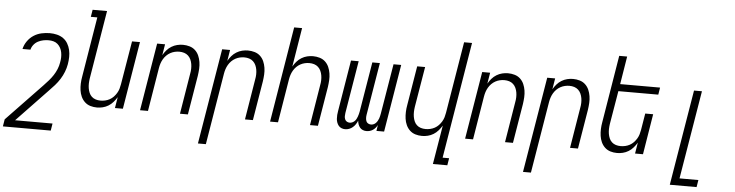

<svg xmlns="http://www.w3.org/2000/svg" viewBox="-79 -996 5631 1471"><g transform="rotate(5 2737.0 -260.0)"><path d="M342 215H-26L-17 160L257 -126Q276 -146 294.5 -167Q313 -188 328 -211Q343 -234 353.5 -259.5Q364 -285 368 -311Q372 -331 372.5 -350.5Q373 -370 369.5 -388.5Q366 -407 357.5 -423Q349 -439 335.5 -451Q322 -463 304 -468Q286 -473 266 -473Q246 -473 225.5 -469Q205 -465 185.5 -455Q166 -445 152 -427.5Q138 -410 133 -389H72Q79 -421 99 -449.5Q119 -478 147 -496Q175 -514 207 -521Q239 -528 271 -528Q299 -528 325.5 -521.5Q352 -515 373.5 -500Q395 -485 408.5 -462Q422 -439 428 -413Q434 -387 433.5 -359Q433 -331 428 -302Q423 -273 411.5 -243.5Q400 -214 383 -187Q366 -160 344.5 -135.5Q323 -111 300 -88L63 160H351Z M679 8Q652 8 627.5 0.5Q603 -7 585 -24Q567 -41 556.5 -64Q546 -87 542.5 -112.5Q539 -138 540 -164.5Q541 -191 546 -218L622 -680H572L581 -735H692L605 -209Q602 -189 601.5 -170Q601 -151 604 -133Q607 -115 614 -98.5Q621 -82 634 -70Q647 -58 664.5 -52.5Q682 -47 702 -47Q719 -47 737 -51Q755 -55 771.5 -64Q788 -73 801 -86.5Q814 -100 824 -116.5Q834 -133 839 -150Q844 -167 847 -185L903 -520H964L878 0H817L831 -85Q819 -65 803 -46.5Q787 -28 766.5 -15.5Q746 -3 723.5 2.5Q701 8 679 8Z M1010 0 1096 -520H1157L1143 -435Q1154 -455 1170 -473.5Q1186 -492 1206.5 -504.5Q1227 -517 1249.5 -522.5Q1272 -528 1294 -528Q1321 -528 1346 -520.5Q1371 -513 1389 -496Q1407 -479 1417 -456Q1427 -433 1431 -407.5Q1435 -382 1433.5 -355.5Q1432 -329 1428 -302L1378 0H1317L1368 -311Q1372 -331 1372.5 -350Q1373 -369 1370 -387Q1367 -405 1359.5 -421.5Q1352 -438 1339 -450Q1326 -462 1308.5 -467.5Q1291 -473 1271 -473Q1254 -473 1236.5 -469Q1219 -465 1202.5 -456Q1186 -447 1172.5 -433.5Q1159 -420 1149.5 -403.5Q1140 -387 1134.5 -370Q1129 -353 1126 -335L1071 0Z M1474 215 1596 -520H1657L1643 -435Q1654 -455 1670 -473.5Q1686 -492 1706.5 -504.5Q1727 -517 1749.5 -522.5Q1772 -528 1794 -528Q1821 -528 1846 -520.5Q1871 -513 1889 -496Q1907 -479 1917 -456Q1927 -433 1931 -407.5Q1935 -382 1933.5 -355.5Q1932 -329 1928 -302L1878 0H1817L1868 -311Q1872 -331 1872.5 -350Q1873 -369 1870 -387Q1867 -405 1859.5 -421.5Q1852 -438 1839 -450Q1826 -462 1808.5 -467.5Q1791 -473 1771 -473Q1754 -473 1736.5 -469Q1719 -465 1702.5 -456Q1686 -447 1672.5 -433.5Q1659 -420 1649.5 -403.5Q1640 -387 1634.5 -370Q1629 -353 1626 -335L1535 215Z M2010 0 2131 -735H2192L2143 -435Q2154 -455 2170 -473.5Q2186 -492 2206.5 -504.5Q2227 -517 2249.5 -522.5Q2272 -528 2294 -528Q2321 -528 2346 -520.5Q2371 -513 2389 -496Q2407 -479 2417 -456Q2427 -433 2431 -407.5Q2435 -382 2433.5 -355.5Q2432 -329 2428 -302L2378 0H2317L2368 -311Q2372 -331 2372.5 -350Q2373 -369 2370 -387Q2367 -405 2359.5 -421.5Q2352 -438 2339 -450Q2326 -462 2308.5 -467.5Q2291 -473 2271 -473Q2254 -473 2236.5 -469Q2219 -465 2202.5 -456Q2186 -447 2172.5 -433.5Q2159 -420 2149.5 -403.5Q2140 -387 2134.5 -370Q2129 -353 2126 -335L2071 0Z M2588 8Q2573 8 2559.5 2.5Q2546 -3 2537.5 -13.5Q2529 -24 2524 -37.5Q2519 -51 2518 -65.5Q2517 -80 2518 -95.5Q2519 -111 2522 -126L2587 -520H2646L2579 -116Q2577 -103 2577 -91Q2577 -79 2581.5 -68Q2586 -57 2596 -51Q2606 -45 2618 -45Q2628 -45 2637.5 -49Q2647 -53 2655 -60.5Q2663 -68 2668 -77.5Q2673 -87 2676.5 -96.5Q2680 -106 2682.5 -115.5Q2685 -125 2687 -135L2751 -520H2809L2742 -116Q2740 -103 2740.5 -91Q2741 -79 2745 -68Q2749 -57 2759.5 -51Q2770 -45 2782 -45Q2792 -45 2801.5 -49Q2811 -53 2818.5 -60.5Q2826 -68 2831.5 -77.5Q2837 -87 2840.5 -96.5Q2844 -106 2846 -115.5Q2848 -125 2850 -135L2914 -520H2973L2887 0H2828L2835 -46Q2829 -34 2820.5 -24Q2812 -14 2801 -6.5Q2790 1 2777 4.5Q2764 8 2752 8Q2737 8 2723.5 2.5Q2710 -3 2701.5 -13.5Q2693 -24 2688 -37.5Q2683 -51 2682 -66Q2676 -51 2667 -37.5Q2658 -24 2645.5 -13.5Q2633 -3 2618 2.5Q2603 8 2588 8Z M3281 215 3331 -85Q3319 -65 3303 -46.5Q3287 -28 3266.5 -15.5Q3246 -3 3223.5 2.5Q3201 8 3179 8Q3152 8 3127.5 0.5Q3103 -7 3085 -24Q3067 -41 3056.5 -64Q3046 -87 3042.5 -112.5Q3039 -138 3040 -164.5Q3041 -191 3046 -218L3096 -520H3157L3105 -209Q3102 -189 3101.5 -170Q3101 -151 3104 -133Q3107 -115 3114 -98.5Q3121 -82 3134 -70Q3147 -58 3164.5 -52.5Q3182 -47 3202 -47Q3219 -47 3237 -51Q3255 -55 3271.5 -64Q3288 -73 3301 -86.5Q3314 -100 3324 -116.5Q3334 -133 3339 -150Q3344 -167 3347 -185L3438 -735H3499L3351 160H3401L3392 215Z M3510 0 3596 -520H3657L3643 -435Q3654 -455 3670 -473.5Q3686 -492 3706.5 -504.5Q3727 -517 3749.5 -522.5Q3772 -528 3794 -528Q3821 -528 3846 -520.5Q3871 -513 3889 -496Q3907 -479 3917 -456Q3927 -433 3931 -407.5Q3935 -382 3933.5 -355.5Q3932 -329 3928 -302L3878 0H3817L3868 -311Q3872 -331 3872.5 -350Q3873 -369 3870 -387Q3867 -405 3859.5 -421.5Q3852 -438 3839 -450Q3826 -462 3808.5 -467.5Q3791 -473 3771 -473Q3754 -473 3736.5 -469Q3719 -465 3702.5 -456Q3686 -447 3672.5 -433.5Q3659 -420 3649.5 -403.5Q3640 -387 3634.5 -370Q3629 -353 3626 -335L3571 0Z M3974 215 4096 -520H4157L4143 -435Q4154 -455 4170 -473.5Q4186 -492 4206.5 -504.5Q4227 -517 4249.5 -522.5Q4272 -528 4294 -528Q4321 -528 4346 -520.5Q4371 -513 4389 -496Q4407 -479 4417 -456Q4427 -433 4431 -407.5Q4435 -382 4433.5 -355.5Q4432 -329 4428 -302L4378 0H4317L4368 -311Q4372 -331 4372.5 -350Q4373 -369 4370 -387Q4367 -405 4359.5 -421.5Q4352 -438 4339 -450Q4326 -462 4308.5 -467.5Q4291 -473 4271 -473Q4254 -473 4236.5 -469Q4219 -465 4202.5 -456Q4186 -447 4172.5 -433.5Q4159 -420 4149.5 -403.5Q4140 -387 4134.5 -370Q4129 -353 4126 -335L4035 215Z M4679 8Q4652 8 4627.5 0.5Q4603 -7 4585 -24Q4567 -41 4556.5 -64Q4546 -87 4542.5 -112.5Q4539 -138 4540 -164.5Q4541 -191 4546 -218L4631 -735H4692L4657 -520H4964L4955 -465H4648L4605 -209Q4602 -189 4601.5 -170Q4601 -151 4604 -133Q4607 -115 4614 -98.5Q4621 -82 4634 -70Q4647 -58 4664.5 -52.5Q4682 -47 4702 -47Q4719 -47 4737 -51Q4755 -55 4771.5 -64Q4788 -73 4801 -86.5Q4814 -100 4824 -116.5Q4834 -133 4839 -150Q4844 -167 4847 -185L4868 -312H4929L4878 0H4817L4831 -85Q4819 -65 4803 -46.5Q4787 -28 4766.5 -15.5Q4746 -3 4723.5 2.5Q4701 8 4679 8Z M5103 215 5225 -520H5286L5173 160H5318L5309 215Z"/></g></svg>

Font: Iosevka Light Oblique
Style: Regular
Weight: 300
Italic angle: -9°
Monospace: yes
Designer: Belleve Invis
Foundry: Belleve Invis
Version: Version 32.5.0; ttfautohint (v1.8.4)